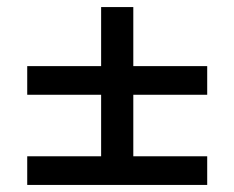

<svg xmlns="http://www.w3.org/2000/svg" viewBox="-20 -622 663 543"><path d="M266 -144V-602H357V-144ZM57 -354V-435H566V-354ZM57 -99V-180H566V-99Z"/></svg>

Font: Envelope Sans Variable
Style: Regular
Weight: 500
Designer: Andreas Rasmussen / Norman Anderson
Foundry: mail.de GmbH
Version: Version 1.150